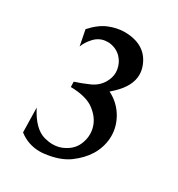

<svg xmlns="http://www.w3.org/2000/svg" viewBox="-172 -809 880 948"><g transform="rotate(30 268.5 -335.5)"><path d="M352.5 -23.4Q301.3 13.2 218.3 22.9Q206.1 24.4 193.8 24.4Q127.4 24.4 75.7 -16.1L72.8 -155.8Q121.1 -61 185.1 -44.4Q209.5 -38.1 231 -38.1Q266.6 -38.1 295.9 -54.2Q341.3 -77.6 357.4 -122.6Q366.7 -147.9 366.7 -172.9Q366.7 -193.8 360.4 -214.4Q346.2 -259.8 301.3 -293.2Q256.3 -326.7 168 -328.1L167 -357.9Q206.5 -370.6 246.6 -388.4Q286.6 -406.2 307.6 -441.9Q324.7 -471.2 324.7 -500.5Q324.7 -508.8 323.2 -517.6Q316.9 -554.2 293 -579.1Q265.6 -607.4 223.1 -611.8H214.4Q170.4 -611.8 140.1 -578.1Q115.7 -551.3 105.5 -522.9L87.9 -611.8Q131.8 -660.6 176.8 -678.5Q221.7 -696.3 264.2 -696.3Q382.8 -694.8 420.4 -602.1Q431.2 -575.7 431.2 -549.3Q431.2 -485.4 364.7 -422.4Q348.1 -406.7 344.7 -404.3Q402.3 -376 435.1 -319.3Q462.4 -270.5 462.4 -218.8Q462.4 -208.5 461.9 -202.6Q453.1 -97.2 352.5 -23.4Z"/></g></svg>

Font: Caudex
Style: Bold
Weight: 700
Version: Version 1.01